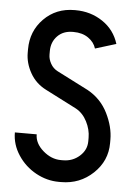

<svg xmlns="http://www.w3.org/2000/svg" viewBox="-52 -736 553 788"><g transform="rotate(5 225.0 -342.0)"><path d="M220.7 -77.6H229.5Q269 -77.6 297.6 -103Q326.2 -128.4 326.2 -164.6V-179.2Q326.2 -212.4 309.6 -245.1Q293 -277.8 263.7 -293.9L135.7 -359.4Q92.3 -381.3 69.6 -421.9Q46.9 -462.4 46.9 -504.4V-519Q46.9 -593.8 97.2 -644.8Q147.5 -695.8 223.6 -695.8H227.1Q290 -695.8 339.4 -662.6Q388.7 -629.4 406.2 -572.3L320.3 -545.9Q312.5 -571.8 287.8 -588.9Q263.2 -606 227.1 -606H223.6Q184.6 -606 160.6 -581.3Q136.7 -556.6 136.7 -519V-504.4Q136.7 -486.3 147 -467.8Q157.2 -449.2 176.3 -439.5L305.7 -373.5Q360.8 -342.8 388.4 -287.1Q416 -231.4 416 -179.2V-164.6Q416 -91.3 361.3 -39.6Q306.6 12.2 229.5 12.2H220.7Q170.9 12.2 125.5 -12.7Q80.1 -37.6 51.5 -81.1Q22.9 -124.5 22.9 -174.3H112.8Q112.8 -137.2 147 -107.4Q181.2 -77.6 220.7 -77.6Z"/></g></svg>

Font: Anka/Coder Narrow
Style: Bold
Weight: 700
Width: 3
Monospace: yes
Version: Version 001.100